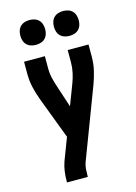

<svg xmlns="http://www.w3.org/2000/svg" viewBox="-140 -817 780 1105"><g transform="rotate(-15 250.0 -264.5)"><path d="M241 215H117V208Q117 178 121 149Q125 120 135 92L185 -39L90 -290Q76 -328 67 -367Q58 -406 58 -447V-520H182V-447Q182 -415 189.5 -385Q197 -355 207 -326L247 -204L294 -327Q305 -356 311.5 -386Q318 -416 318 -447V-520H442V-447Q442 -406 433 -367Q424 -328 410 -290L251 129Q244 148 242.5 168Q241 188 241 208ZM350 -596Q335 -596 320.5 -600.5Q306 -605 295.5 -615.5Q285 -626 280.5 -640.5Q276 -655 276 -670Q276 -685 280.5 -699.5Q285 -714 295.5 -724.5Q306 -735 320.5 -739.5Q335 -744 350 -744Q365 -744 379.5 -739.5Q394 -735 404.5 -724.5Q415 -714 419.5 -699.5Q424 -685 424 -670Q424 -655 419.5 -640.5Q415 -626 404.5 -615.5Q394 -605 379.5 -600.5Q365 -596 350 -596ZM150 -596Q135 -596 120.5 -600.5Q106 -605 95.5 -615.5Q85 -626 80.5 -640.5Q76 -655 76 -670Q76 -685 80.5 -699.5Q85 -714 95.5 -724.5Q106 -735 120.5 -739.5Q135 -744 150 -744Q165 -744 179.5 -739.5Q194 -735 204.5 -724.5Q215 -714 219.5 -699.5Q224 -685 224 -670Q224 -655 219.5 -640.5Q215 -626 204.5 -615.5Q194 -605 179.5 -600.5Q165 -596 150 -596Z"/></g></svg>

Font: Iosevka Term Curly Extrabold
Style: Regular
Weight: 800
Designer: Belleve Invis
Foundry: Belleve Invis
Version: Version 32.3.0